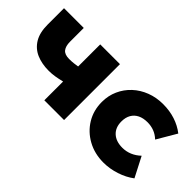

<svg xmlns="http://www.w3.org/2000/svg" viewBox="-53 -883 1251 1251"><g transform="rotate(45 572.0 -257.5)"><path d="M354 0V-173Q321.5 -165 293.8 -160.5Q266 -156 238 -156Q174 -156 125 -177.2Q76 -198.5 48.2 -244.5Q20.5 -290.5 20.5 -364.5V-515H202.5V-388.5Q202.5 -347.5 219.5 -326Q236.5 -304.5 277.5 -304.5Q302.5 -304.5 320.2 -306.8Q338 -309 354 -311.5V-515H536V0Z M913.5 15Q831.5 15 766.5 -20.8Q701.5 -56.5 664 -118Q626.5 -179.5 626.5 -257.5Q626.5 -315.5 648.8 -365.2Q671 -415 710.8 -452Q750.5 -489 804 -509.5Q857.5 -530 919.5 -530Q979.5 -530 1031.2 -513.2Q1083 -496.5 1124.5 -464L1045.5 -329.5Q1020.5 -353 991.8 -363.8Q963 -374.5 931.5 -374.5Q892 -374.5 864.2 -360.8Q836.5 -347 821.5 -321Q806.5 -295 806.5 -257.5Q806.5 -202.5 840 -171.5Q873.5 -140.5 932 -140.5Q967 -140.5 998.8 -153.8Q1030.5 -167 1058 -193L1129 -55.5Q1085.5 -22.5 1028 -3.8Q970.5 15 913.5 15Z"/></g></svg>

Font: Geologica ExtraBold
Style: Regular
Weight: 800
Designer: Sindre Bremnes, Frode Helland
Foundry: Monokrom Skriftforlag AS
Version: Version 1.010;gftools[0.9.28]